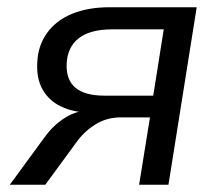

<svg xmlns="http://www.w3.org/2000/svg" viewBox="-20 -510 611 530"><path d="M7 0 103 -131Q126 -163 156.5 -183Q187 -203 214 -203H227V-199Q182 -200 148.5 -216Q115 -232 97.5 -263Q80 -294 83 -339Q85 -384 109.5 -418.5Q134 -453 178 -471.5Q222 -490 283 -490H523L445 0H364L394 -186H314Q274 -186 242.5 -166Q211 -146 190 -116L105 0ZM268 -246H403L432 -429H290Q229 -429 197.5 -404.5Q166 -380 164 -334Q162 -290 188 -268Q214 -246 268 -246Z"/></svg>

Font: Nunito Sans 10pt
Style: Italic
Weight: 400
Italic angle: -9°
Designer: Vernon Adams
Foundry: Vernon Adams
Version: Version 3.101;gftools[0.9.27]